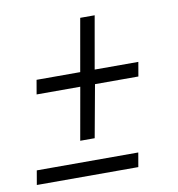

<svg xmlns="http://www.w3.org/2000/svg" viewBox="-69 -650 643 693"><g transform="rotate(-10 253.0 -303.5)"><path d="M193 -150 227 -342H67L76 -394H236L270 -587H323L289 -394H449L440 -342H281L246 -150ZM11 -20 20 -72H392L383 -20Z"/></g></svg>

Font: Archivo Condensed ExtraLight
Style: Italic
Weight: 250
Width: 3
Italic angle: -10°
Designer: Hector Gatti
Foundry: Omnibus-Type
Version: Version 2.001